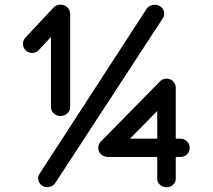

<svg xmlns="http://www.w3.org/2000/svg" viewBox="-20 -789 896 809"><path d="M527.6 -204.6H642.6V-321.5ZM597.2 -751Q605.7 -764.2 622.3 -767.8Q638.9 -771.5 653.1 -763.7Q666.7 -755.9 670.7 -740.7Q674.6 -725.6 666.3 -712.4L213.1 -18.3Q204.6 -5.1 188.8 -1.5Q173.1 2.2 159.7 -5.6Q146 -13.4 142.1 -28.4Q138.2 -43.5 146.5 -56.6ZM205.6 -757.1Q217.3 -769.3 235.1 -769.3Q252.2 -769.3 263.9 -758.1Q275.6 -746.8 275.6 -730.7V-338.4Q275.6 -322.5 263.7 -311.3Q251.7 -300 235.1 -300Q218.5 -300 206.7 -311.3Q194.8 -322.5 194.8 -338.4V-633.3L143.3 -577.9Q132.6 -566.4 116.5 -565.9Q100.3 -565.4 88.9 -576.2Q77.4 -586.9 76.8 -602.9Q76.2 -618.9 86.9 -630.4ZM653.6 -445.6Q665.3 -457.8 681.9 -457.8Q698 -457.8 709.2 -446.5Q720.5 -435.3 720.5 -419.2V-204.6H741Q756.8 -204.6 768.2 -193.1Q779.5 -181.6 779.5 -166Q779.5 -150.4 768.2 -139Q756.8 -127.7 741 -127.7H720.5V-35.2Q720.5 -20.8 709.1 -10.4Q697.8 0 681.9 0Q666 0 654.3 -10.4Q642.6 -20.8 642.6 -35.2V-127.7H434.6Q417.5 -127.7 405.8 -138.8Q394 -149.9 394 -166Q394 -181.6 404.8 -192.4Z"/></svg>

Font: Tecnico
Style: Grueso
Weight: 700
Version: Version 1.3